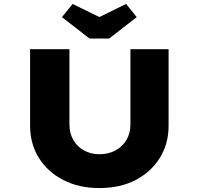

<svg xmlns="http://www.w3.org/2000/svg" viewBox="-20 -950 1012 976"><path d="M485 6Q381 6 301.5 -35Q222 -76 177.5 -147.5Q133 -219 133 -311V-700H333V-317Q333 -272 353 -238Q373 -204 407.5 -185Q442 -166 485 -166Q531 -166 566.5 -185Q602 -204 622.5 -238Q643 -272 643 -317V-700H837V-311Q837 -219 792.5 -147.5Q748 -76 669.5 -35Q591 6 485 6ZM435 -754 295 -863 349 -930 500 -856H470L621 -930L675 -863L535 -754Z"/></svg>

Font: Lexend Mega ExtraBold
Style: Regular
Weight: 800
Designer: Bonnie Shaver-Troup, Thomas Jockin
Foundry: Lexend
Version: Version 1.007